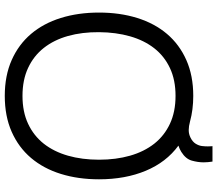

<svg xmlns="http://www.w3.org/2000/svg" viewBox="-71 -781 866 764"><g transform="rotate(90 362.0 -399.0)"><path d="M623 -811.5Q626 -792.5 626 -776Q626 -754 619.2 -729.5Q612.5 -705 584.5 -687.5Q573.5 -680.5 559.5 -676Q625.5 -627.5 659.5 -546Q693.5 -464.5 693.5 -360Q693.5 -277 672 -208Q650.5 -139 608.5 -89.5Q566.5 -40 504.5 -12.5Q442.5 15 361.5 15Q281 15 219 -12.5Q157 -40 115 -89.5Q73 -139 51.5 -208Q30 -277 30 -360Q30 -443 51.5 -512Q73 -581 115 -630.5Q157 -680 219 -707.5Q281 -735 361.5 -735Q416.5 -735 464 -722Q483 -717 496.5 -717Q497.5 -717 498.5 -717Q513.5 -717 527.5 -724Q544 -732 551.8 -744.5Q559.5 -757 561 -769Q562.5 -781 562.5 -793Q562.5 -799.5 562 -807L561.5 -811.5ZM361.5 -55.5Q425 -55.5 472.5 -77.8Q520 -100 551.8 -140.2Q583.5 -180.5 599.5 -236.5Q615.5 -292.5 615.5 -360Q615.5 -427.5 599.5 -483.5Q583.5 -539.5 551.8 -579.8Q520 -620 472.5 -642.2Q425 -664.5 361.5 -664.5Q298 -664.5 250.8 -642.2Q203.5 -620 172 -579.8Q140.5 -539.5 124.5 -483.5Q108.5 -427.5 108 -360Q107.5 -292.5 123.2 -236.5Q139 -180.5 170.8 -140.2Q202.5 -100 250.2 -77.8Q298 -55.5 361.5 -55.5Z"/></g></svg>

Font: Vela Sans
Style: Regular
Weight: 400
Designer: Principal design: Mikhail Sharanda - project Manrope.
Design modification: Ravid Balaliev
Foundry: Mikhail Sharanda
Version: Version 1.001